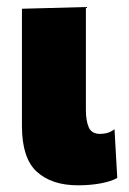

<svg xmlns="http://www.w3.org/2000/svg" viewBox="-20 -526 376 560"><path d="M207.5 14.5Q131 14.5 87.5 -25Q44 -64.5 44 -158.5V-500.5L230.5 -505.5V-205Q230.5 -174 238.8 -154.8Q247 -135.5 272 -135.5Q282 -135.5 292 -138Q302 -140.5 314 -149L322 -7Q304.5 3 273.8 8.8Q243 14.5 207.5 14.5Z"/></svg>

Font: Commissioner ExtraBold
Style: Regular
Weight: 800
Designer: Kostas Bartsokas
Foundry: Kostas Bartsokas
Version: Version 1.000; ttfautohint (v1.8.3)